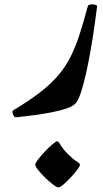

<svg xmlns="http://www.w3.org/2000/svg" viewBox="-20 -524 463 864"><path d="M375.5 -497.1Q377 -502.4 387.5 -503.9Q397.9 -505.4 407.7 -502.9Q417.5 -500.5 417 -494.6Q412.1 -456.1 404.8 -404.8Q397.5 -353.5 387.9 -298.6Q378.4 -243.7 367.2 -193.6Q356 -143.6 344 -107.4Q332 -71.3 319.3 -58.1Q307.6 -45.4 279.5 -35.9Q251.5 -26.4 215.8 -19.3Q180.2 -12.2 145.5 -7.3Q110.8 -2.4 85 0.2Q59.1 2.9 51.3 3.9Q43.5 4.4 38.3 -9.8Q33.2 -23.9 40 -27.8Q109.4 -69.3 157.5 -106.2Q205.6 -143.1 238.8 -181.2Q272 -219.2 295.2 -263.9Q318.4 -308.6 336.9 -365.5Q355.5 -422.4 375.5 -497.1ZM339.8 216.8Q340.3 223.1 327.9 239.7Q315.4 256.3 298.1 274.7Q280.8 293 265.4 306.2Q250 319.3 243.7 319.3Q235.8 319.3 219 306.6Q202.1 293.9 183.6 275.9Q165 257.8 151.9 241.2Q138.7 224.6 138.7 216.8Q138.7 210 151.6 193.1Q164.6 176.3 182.4 157.5Q200.2 138.7 216.1 125.2Q231.9 111.8 237.8 111.8Q243.2 111.8 252.7 128.7Q262.2 145.5 285.6 169.4Q309.6 192.9 324.7 202.1Q339.8 211.4 339.8 216.8Z"/></svg>

Font: Awami Nastaliq
Style: Bold
Weight: 700
Designer: Peter Martin, SIL International
Foundry: SIL International
Version: Version 3.100